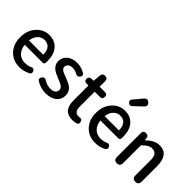

<svg xmlns="http://www.w3.org/2000/svg" viewBox="38 -1688 2515 2515"><g transform="rotate(45 1295.5 -430.0)"><path d="M316 13Q201 13 126 -63Q48 -142 48 -274Q48 -403 125 -486Q198 -564 299 -564Q406 -564 466 -492Q523 -423 523 -303Q523 -288 521 -268Q517 -245 492 -245H339H161Q168 -167 213.5 -122Q259 -77 331 -77Q379 -77 424 -97Q462 -118 483 -80Q501 -45 470 -26Q399 13 316 13ZM160 -324H292H424Q424 -396 392.5 -435Q361 -474 301 -474Q247 -474 209 -435Q168 -394 160 -324Z M801 13Q713 13 628 -38Q594 -62 620 -99Q647 -137 689 -108Q745 -74 804 -74Q852 -74 877 -95Q901 -115 901 -147.5Q901 -180 865 -204Q843 -219 785 -241Q781 -242 779 -243Q707 -271 673 -299Q622 -341 622 -403Q622 -473 674 -518Q728 -564 817 -564Q893 -564 963 -522Q996 -499 969 -464Q941 -428 904 -453Q861 -476 819 -476Q776 -476 753 -456Q731 -438 731 -408Q731 -378 763 -357Q783 -345 838 -325Q845 -322 848 -321Q926 -292 958 -266Q1010 -223 1010 -154Q1010 -81 957 -36Q898 13 801 13Z M1295 13Q1128 13 1128 -180V-458H1091Q1048 -458 1048 -502Q1048 -544 1089 -547L1133 -550L1142 -657Q1147 -702 1193 -702Q1243 -702 1243 -654V-550H1340Q1386 -550 1386 -504Q1386 -458 1340 -458H1314H1243V-179Q1243 -79 1323 -79Q1330 -79 1334 -80Q1382 -92 1393 -46Q1403 -7 1365 4Q1325 13 1295 13Z M1718 13Q1603 13 1528 -63Q1450 -142 1450 -274Q1450 -403 1527 -486Q1600 -564 1701 -564Q1808 -564 1868 -492Q1925 -423 1925 -303Q1925 -288 1923 -268Q1919 -245 1894 -245H1741H1563Q1570 -167 1615.5 -122Q1661 -77 1733 -77Q1781 -77 1826 -97Q1864 -118 1885 -80Q1903 -45 1872 -26Q1801 13 1718 13ZM1562 -324H1694H1826Q1826 -396 1794.5 -435Q1763 -474 1703 -474Q1649 -474 1611 -435Q1570 -394 1562 -324ZM1665 -673Q1636 -702 1661 -730L1762 -850Q1799 -893 1839 -855Q1879 -817 1837 -778L1786 -730L1723 -671Q1695 -645 1665 -673Z M2111 0Q2054 0 2054 -57V-275V-503Q2054 -550 2103 -550Q2149 -550 2153 -507L2157 -474H2160Q2204 -517 2242 -537Q2290 -564 2342 -564Q2511 -564 2511 -346V-57Q2511 0 2454 0Q2396 0 2396 -57V-332Q2396 -403 2374 -434Q2352 -465 2303 -465Q2267 -465 2235 -446Q2208 -430 2168 -390V-57Q2168 0 2111 0Z"/></g></svg>

Font: GenSenRounded TW M
Style: Regular
Weight: 500
Version: Version 1.501;PS 1;hotconv 16.6.51;makeotf.lib2.5.65220